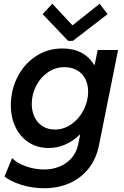

<svg xmlns="http://www.w3.org/2000/svg" viewBox="-20 -787 660 1021"><path d="M3.9 151.4 44.4 53.7Q70.8 81.1 118.4 97.7Q166 114.3 215.3 114.3Q257.8 114.3 295.7 99.1Q333.5 84 360.4 53.7Q387.2 23.4 396 -20L406.2 -69.8H402.8Q368.7 -36.6 326.7 -18.3Q284.7 0 238.8 0Q178.7 0 133.1 -29.5Q87.4 -59.1 62.5 -110.8Q37.6 -162.6 37.6 -226.6Q37.6 -307.6 72.8 -377Q107.9 -446.3 170.4 -487.8Q232.9 -529.3 311.5 -529.3Q369.6 -529.3 412.4 -506.8Q455.1 -484.4 479.5 -442.9H483.4L499.5 -521H607.9L506.3 -14.2Q491.2 60.1 449.5 111.3Q407.7 162.6 347.4 188.2Q287.1 213.9 215.8 213.9Q149.9 213.9 92 195.3Q34.2 176.8 3.9 151.4ZM448.7 -299.8Q448.7 -337.9 433.6 -367.4Q418.5 -397 390.1 -413.3Q361.8 -429.7 323.2 -429.7Q273.9 -429.7 234.1 -402.1Q194.3 -374.5 171.6 -329.3Q148.9 -284.2 148.9 -233.9Q148.9 -195.8 163.6 -164.8Q178.2 -133.8 206.1 -116Q233.9 -98.1 272 -98.1Q320.3 -98.1 361.1 -127.4Q401.9 -156.7 425.3 -203.4Q448.7 -250 448.7 -299.8ZM206.5 -711.9 258.3 -767.1 363.8 -653.8H367.7L509.8 -767.1L552.2 -711.9L367.7 -569.8H342.3Z"/></svg>

Font: Reddit Sans Chocolate SemiBold
Style: Italic
Weight: 600
Italic angle: -11.25°
Designer: Stephen Hutchings
Version: Version 1.013